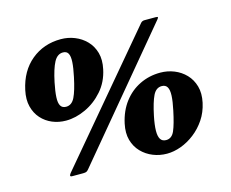

<svg xmlns="http://www.w3.org/2000/svg" viewBox="-107 -921 1310 1091"><g transform="rotate(-15 547.5 -375.5)"><path d="M62.5 -540Q51 -486.5 61.8 -444.5Q72.5 -402.5 99 -373Q125.5 -343.5 162.8 -328Q200 -312.5 242.5 -312.5Q300 -312.5 358.5 -339.8Q417 -367 461.5 -417.8Q506 -468.5 521 -540Q532.5 -593.5 520.8 -635.5Q509 -677.5 480.5 -707Q452 -736.5 413.2 -752Q374.5 -767.5 332 -767.5Q231 -767.5 158.2 -707.5Q85.5 -647.5 62.5 -540ZM235 -540Q251 -616.5 271 -654Q291 -691.5 324.5 -691.5Q346.5 -691.5 355.2 -675Q364 -658.5 362 -624.8Q360 -591 349 -540Q333 -463.5 314.8 -426Q296.5 -388.5 263 -388.5Q240.5 -388.5 230.8 -405Q221 -421.5 222.8 -455.2Q224.5 -489 235 -540ZM820 -748.5Q805 -748.5 796.5 -737.5L190.5 -19Q185 -12.5 183 -5.5Q181 1.5 195.5 1.5H258.5Q271.5 1.5 277.8 -1.5Q284 -4.5 290.5 -12.5L891 -732.5Q898 -741 898 -744.8Q898 -748.5 885 -748.5ZM559 -210Q547.5 -156.5 559.2 -114.5Q571 -72.5 599.5 -43Q628 -13.5 666.8 2Q705.5 17.5 748 17.5Q788.5 17.5 830.8 2Q873 -13.5 911.2 -43Q949.5 -72.5 977.8 -114.5Q1006 -156.5 1017.5 -210Q1029 -263.5 1017 -305.5Q1005 -347.5 976.8 -377Q948.5 -406.5 909.8 -422Q871 -437.5 828.5 -437.5Q763 -437.5 707.2 -410.2Q651.5 -383 613 -332.2Q574.5 -281.5 559 -210ZM731 -210Q747 -286.5 765.2 -324Q783.5 -361.5 817 -361.5Q839.5 -361.5 849.2 -345Q859 -328.5 857.5 -294.8Q856 -261 845 -210Q829 -133.5 812.8 -96Q796.5 -58.5 763 -58.5Q740.5 -58.5 730 -75Q719.5 -91.5 720 -125.2Q720.5 -159 731 -210Z"/></g></svg>

Font: Besley ExtraBold
Style: Italic
Weight: 800
Italic angle: -13°
Designer: Owen Earl
Foundry: indestructible type*
Version: Version 2.001